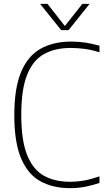

<svg xmlns="http://www.w3.org/2000/svg" viewBox="-20 -964 548 993"><path d="M341 9Q254.5 9 190 -26Q125.5 -61 89.8 -143.5Q54 -226 54 -369Q54 -508.5 89.2 -592Q124.5 -675.5 190.5 -712.2Q256.5 -749 348.5 -749Q422 -749 494.5 -727.5V-693.5Q455 -706 418.8 -711Q382.5 -716 345 -716Q264 -716 207 -684Q150 -652 120 -576.5Q90 -501 90 -371Q90 -236.5 120.8 -161Q151.5 -85.5 207.8 -54.8Q264 -24 340.5 -24Q379.5 -24 415.5 -30.5Q451.5 -37 494.5 -52V-18Q460.5 -6 422.5 1.5Q384.5 9 341 9ZM296.5 -808 187.5 -944H225.5L315.5 -829.5L406 -944H443.5L334.5 -808Z"/></svg>

Font: Encode Sans Semi Condensed Thin
Style: Regular
Weight: 100
Width: 4
Designer: Multiple Designers
Foundry: Impallari Type
Version: Version 3.000; ttfautohint (v1.8.3) -l 8 -r 50 -G 200 -x 14 